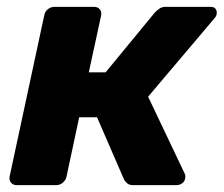

<svg xmlns="http://www.w3.org/2000/svg" viewBox="-20 -540 652 560"><path d="M29 0Q18 0 12 -7.5Q6 -15 8 -25L109 -495Q111 -506 119.5 -513Q128 -520 139 -520H254Q265 -520 271 -513Q277 -506 275 -495L239 -329H288L432 -504Q437 -509 444.5 -514.5Q452 -520 463 -520H594Q604 -520 608.5 -514.5Q613 -509 612 -500Q612 -494 605 -486L412 -258L519 -33Q520 -31 520.5 -28Q521 -25 520 -20Q519 -11 511.5 -5.5Q504 0 494 0H368Q358 0 352 -4.5Q346 -9 342 -16L263 -198H211L174 -25Q172 -15 163.5 -7.5Q155 0 144 0Z"/></svg>

Font: Rubik
Style: Bold Italic
Weight: 700
Italic angle: -12°
Designer: Hubert and Fischer
Foundry: Hubert and Fischer
Version: Version 2.300;gftools[0.9.30]